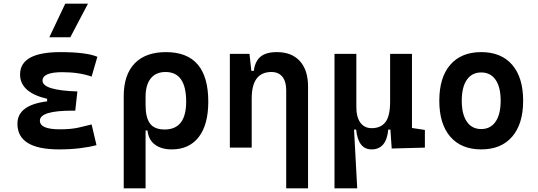

<svg xmlns="http://www.w3.org/2000/svg" viewBox="-20 -815 2970 1060"><path d="M305.7 9.8Q76.2 9.8 76.2 -131.8Q76.2 -235.4 240.2 -255.4V-269.5Q90.8 -304.7 90.8 -403.8Q90.8 -527.3 313.5 -527.3Q455.6 -527.3 517.6 -501.5L485.8 -392.1Q417 -416.5 324.2 -416.5Q214.8 -416.5 214.8 -369.6Q214.8 -316.4 407.2 -310.1L395.5 -204.1H379.9Q200.2 -204.1 200.2 -148.9Q200.2 -101.1 309.6 -101.1Q372.1 -101.1 412.8 -110.4Q453.6 -119.6 485.8 -127.9L512.7 -13.7Q472.7 -2.9 420.4 3.4Q368.2 9.8 305.7 9.8ZM252.4 -609.4 340.3 -794.9H465.8L368.2 -609.4Z M928.2 9.8Q871.1 9.8 835.4 -16.6Q799.8 -43 794.4 -94.7H783.7V224.6H663.1V-284.2Q663.1 -401.9 723.1 -464.6Q783.2 -527.3 896.5 -527.3Q1129.9 -527.3 1129.9 -253.9Q1129.9 -126.5 1077.1 -58.3Q1024.4 9.8 928.2 9.8ZM783.7 -235.8Q783.7 -165.5 808.3 -132.8Q833 -100.1 889.2 -100.1Q1007.8 -100.1 1007.8 -253.9Q1007.8 -417.5 894 -417.5Q840.8 -417.5 812.3 -382.1Q783.7 -346.7 783.7 -279.8Z M1560.1 224.6V-317.4Q1560.1 -365.2 1538.8 -391.4Q1517.6 -417.5 1478.5 -417.5Q1369.6 -417.5 1369.6 -271.5V0H1249V-517.6H1357.4L1367.7 -423.8H1381.3Q1387.7 -476.1 1418 -501.7Q1448.2 -527.3 1508.8 -527.3Q1590.8 -527.3 1635.7 -477.5Q1680.7 -427.7 1680.7 -336.9V224.6Z M2031.7 9.8Q1957 9.8 1946.3 -99.6H1934.6L1952.1 224.6H1826.7V-517.6H1947.3V-224.6Q1947.3 -168.5 1969.5 -137.9Q1991.7 -107.4 2031.7 -107.4Q2082.5 -107.4 2108.2 -141.1Q2133.8 -174.8 2133.8 -253.9V-517.6H2254.4V-108.4L2325.7 -97.7V0L2142.6 4.9L2135.3 -99.6H2123.5Q2113.3 9.8 2031.7 9.8Z M2636.7 9.8Q2526.4 9.8 2465.8 -60.5Q2405.3 -130.9 2405.3 -258.8Q2405.3 -387.2 2465.8 -457.3Q2526.4 -527.3 2636.7 -527.3Q2747.1 -527.3 2807.6 -457.3Q2868.2 -387.2 2868.2 -258.8Q2868.2 -130.9 2807.6 -60.5Q2747.1 9.8 2636.7 9.8ZM2636.7 -102.5Q2688 -102.5 2716.1 -143.3Q2744.1 -184.1 2744.1 -258.8Q2744.1 -334 2716.1 -374.5Q2688 -415 2636.7 -415Q2585.4 -415 2557.4 -374.5Q2529.3 -334 2529.3 -258.8Q2529.3 -184.1 2557.4 -143.3Q2585.4 -102.5 2636.7 -102.5Z"/></svg>

Font: CaskaydiaCove NF SemiBold
Style: Regular
Weight: 600
Designer: Aaron Bell
Foundry: Saja Typeworks
Version: Version 2111.001; VTT 6.35;Nerd Fonts 3.2.1